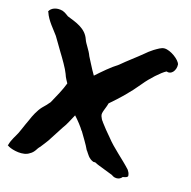

<svg xmlns="http://www.w3.org/2000/svg" viewBox="-108 -836 957 960"><g transform="rotate(15 370.0 -355.5)"><path d="M9 -5 18 1C40 13 96 27 127 5C149 -6 157 -29 165 -36V-37L166 -36C173 -46 188 -63 199 -79C215 -103 232 -130 252 -161C270 -184 282 -212 296 -236C313 -218 338 -186 347 -170H348C364 -142 384 -112 398 -81L399 -82V-81C409 -67 418 -45 444 -35H454C470 -26 482 -23 496 -17C514 -10 530 -4 550 4C553 6 563 14 576 14C588 14 597 11 606 0C616 -1 633 -5 631 -14C630 -27 625 -34 620 -42C580 -86 527 -128 492 -173C468 -201 459 -212 438 -240V-241C432 -247 428 -256 424 -267V-268C418 -283 436 -311 442 -337C491 -379 534 -420 578 -474C607 -510 655 -553 680 -566H683C706 -557 729 -583 727 -615C722 -638 673 -675 641 -675C625 -675 609 -664 590 -653C575 -643 561 -633 549 -622C518 -596 477 -567 442 -537C404 -513 370 -483 335 -452C327 -464 315 -488 305 -507L288 -540C277 -571 256 -595 249 -617C231 -670 178 -687 133 -705C126 -709 117 -719 100 -725C67 -734 40 -722 31 -703L33 -700C46 -659 82 -621 100 -595C113 -572 130 -546 144 -521C159 -497 188 -448 196 -425C203 -402 214 -387 217 -380C204 -345 181 -304 161 -268C150 -255 138 -242 126 -231C107 -211 90 -179 79 -152C71 -134 64 -121 56 -101L45 -77C36 -59 18 -35 11 -7Z"/></g></svg>

Font: Vapor
Style: ExBd
Weight: 800
Foundry: Cannot Into Space Fonts
Version: Version 0.179